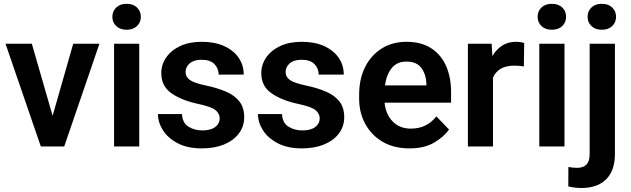

<svg xmlns="http://www.w3.org/2000/svg" viewBox="-20 -753 3242 987"><path d="M143.6 -528.3 250.5 -157.7 356.4 -528.3H491.2L310.1 0H189.9L8.3 -528.3Z M557.6 -666.5Q557.6 -695.3 577.4 -714.4Q597.2 -733.4 630.9 -733.4Q664.6 -733.4 684.3 -714.4Q704.1 -695.3 704.1 -666.5Q704.1 -638.2 684.3 -619.1Q664.6 -600.1 630.9 -600.1Q597.2 -600.1 577.4 -619.1Q557.6 -638.2 557.6 -666.5ZM695.8 -528.3V0H566.4V-528.3Z M1109.4 -144.5Q1109.4 -168.9 1087.9 -186.8Q1066.4 -204.6 997.1 -219.2Q914.6 -236.8 861.8 -273.2Q809.1 -309.6 809.1 -377Q809.1 -420.4 834 -457Q858.9 -493.7 905.5 -515.9Q952.1 -538.1 1016.6 -538.1Q1084 -538.1 1132.3 -516.1Q1180.7 -494.1 1206.8 -456.1Q1232.9 -418 1232.9 -369.6H1104Q1104 -400.9 1082.5 -423.3Q1061 -445.8 1016.1 -445.8Q976.1 -445.8 955.1 -427.2Q934.1 -408.7 934.1 -382.8Q934.1 -357.4 956.1 -341.8Q978 -326.2 1038.1 -313.5Q1096.7 -301.3 1141.1 -282.2Q1185.5 -263.2 1210.4 -231.7Q1235.4 -200.2 1235.4 -150.4Q1235.4 -104 1208.5 -67.6Q1181.6 -31.2 1132.6 -10.7Q1083.5 9.8 1017.1 9.8Q944.3 9.8 894 -16.4Q843.8 -42.5 817.9 -83Q792 -123.5 792 -166.5H915.5Q918 -120.6 949.2 -101.6Q980.5 -82.5 1019.5 -82.5Q1063.5 -82.5 1086.4 -100.1Q1109.4 -117.7 1109.4 -144.5Z M1623.5 -144.5Q1623.5 -168.9 1602.1 -186.8Q1580.6 -204.6 1511.2 -219.2Q1428.7 -236.8 1376 -273.2Q1323.2 -309.6 1323.2 -377Q1323.2 -420.4 1348.1 -457Q1373 -493.7 1419.7 -515.9Q1466.3 -538.1 1530.8 -538.1Q1598.1 -538.1 1646.5 -516.1Q1694.8 -494.1 1720.9 -456.1Q1747.1 -418 1747.1 -369.6H1618.2Q1618.2 -400.9 1596.7 -423.3Q1575.2 -445.8 1530.3 -445.8Q1490.2 -445.8 1469.2 -427.2Q1448.2 -408.7 1448.2 -382.8Q1448.2 -357.4 1470.2 -341.8Q1492.2 -326.2 1552.2 -313.5Q1610.8 -301.3 1655.3 -282.2Q1699.7 -263.2 1724.6 -231.7Q1749.5 -200.2 1749.5 -150.4Q1749.5 -104 1722.7 -67.6Q1695.8 -31.2 1646.7 -10.7Q1597.7 9.8 1531.2 9.8Q1458.5 9.8 1408.2 -16.4Q1357.9 -42.5 1332 -83Q1306.2 -123.5 1306.2 -166.5H1429.7Q1432.1 -120.6 1463.4 -101.6Q1494.6 -82.5 1533.7 -82.5Q1577.6 -82.5 1600.6 -100.1Q1623.5 -117.7 1623.5 -144.5Z M2084.5 9.8Q2004.4 9.8 1946.5 -24.4Q1888.7 -58.6 1857.4 -116.5Q1826.2 -174.3 1826.2 -246.1V-265.6Q1826.2 -347.2 1856.9 -408.4Q1887.7 -469.7 1942.6 -503.9Q1997.6 -538.1 2069.8 -538.1Q2145 -538.1 2196 -505.4Q2247.1 -472.7 2272.9 -414.3Q2298.8 -356 2298.8 -279.3V-225.1H1957Q1962.4 -167 1997.8 -129.4Q2033.2 -91.8 2092.3 -91.8Q2174.3 -91.8 2223.1 -154.8L2288.1 -87.4Q2263.2 -50.3 2212.4 -20.3Q2161.6 9.8 2084.5 9.8ZM2068.8 -436.5Q2021 -436.5 1993.9 -403.3Q1966.8 -370.1 1959 -314H2171.9V-323.7Q2170.4 -369.6 2146.5 -403.1Q2122.6 -436.5 2068.8 -436.5Z M2674.8 -531.7 2672.9 -411.6Q2650.4 -415.5 2623.5 -415.5Q2580.6 -415.5 2553.7 -399.4Q2526.9 -383.3 2514.2 -354V0H2385.3V-528.3H2507.3L2511.2 -464.8Q2531.2 -499 2561.5 -518.6Q2591.8 -538.1 2631.8 -538.1Q2656.7 -538.1 2674.8 -531.7Z M2743.7 -666.5Q2743.7 -695.3 2763.4 -714.4Q2783.2 -733.4 2816.9 -733.4Q2850.6 -733.4 2870.4 -714.4Q2890.1 -695.3 2890.1 -666.5Q2890.1 -638.2 2870.4 -619.1Q2850.6 -600.1 2816.9 -600.1Q2783.2 -600.1 2763.4 -619.1Q2743.7 -638.2 2743.7 -666.5ZM2881.8 -528.3V0H2752.4V-528.3Z M3000.5 -666.5Q3000.5 -695.3 3020.3 -714.4Q3040 -733.4 3073.7 -733.4Q3107.4 -733.4 3127.2 -714.4Q3147 -695.3 3147 -666.5Q3147 -638.2 3127.2 -619.1Q3107.4 -600.1 3073.7 -600.1Q3040 -600.1 3020.3 -619.1Q3000.5 -638.2 3000.5 -666.5ZM3011.2 -528.3H3141.1V39.1Q3141.1 123.5 3096.2 168.5Q3051.3 213.4 2969.2 213.4Q2952.6 213.4 2935.3 211.4Q2918 209.5 2901.4 205.1L2901.9 105.5Q2913.1 107.4 2924.3 108.6Q2935.5 109.9 2946.3 109.9Q2978 109.9 2994.6 93Q3011.2 76.2 3011.2 39.1Z"/></svg>

Font: Vazirmatn UI FD SemiBold
Style: Regular
Weight: 600
Designer: Saber Rastikerdar
Foundry: Saber Rastikerdar
Version: Version 33.003